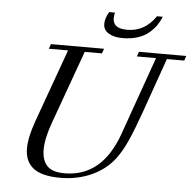

<svg xmlns="http://www.w3.org/2000/svg" viewBox="-58 -910 989 981"><g transform="rotate(5 437.0 -419.5)"><path d="M542 -725.6Q497.1 -725.6 469.7 -742.4Q442.4 -759.3 442.4 -790.5Q442.4 -818.8 462.4 -852.1H491.7Q481.9 -810.1 499 -790Q516.1 -770 562 -770Q651.9 -770 707.5 -852.1H737.3Q727.5 -828.1 713.4 -807.6Q699.2 -787.1 676.5 -767.6Q653.8 -748 619.1 -736.8Q584.5 -725.6 542 -725.6ZM286.6 13.2Q192.4 13.2 148.4 -20.8Q104.5 -54.7 104.5 -122.1Q104.5 -179.7 135.3 -264.6L270 -638.7H171.4L180.2 -663.1H452.6L443.8 -638.7H355.5L219.2 -260.7Q189.9 -179.2 189.9 -122.6Q189.9 -69.8 216.3 -40.8Q242.7 -11.7 306.6 -11.7Q499 -11.7 579.1 -237.8L721.2 -638.7H623L631.8 -663.1H874L865.7 -638.7H776.9L677.7 -357.4Q646 -268.1 620.1 -209.7Q594.2 -151.4 563 -110.4Q517.6 -51.3 445.1 -19Q372.6 13.2 286.6 13.2Z"/></g></svg>

Font: Elstob 18pt
Style: Italic
Weight: 400
Italic angle: -20°
Designer: Peter S. Baker
Version: Version 1.015